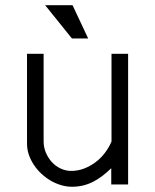

<svg xmlns="http://www.w3.org/2000/svg" viewBox="-20 -710 596 739"><path d="M473.1 -502.9H409.2V-165.5Q399.9 -143.1 384.3 -122.3Q368.7 -101.6 348.4 -86.2Q328.1 -70.8 304.2 -61.5Q280.3 -52.2 254.4 -52.2Q231.9 -52.2 212.4 -61.8Q192.9 -71.3 178.7 -87.2Q164.6 -103 156.2 -123.3Q147.9 -143.6 147.9 -165.5V-502.9H84V-157.2Q84 -135.7 90.8 -115.2Q97.7 -94.7 109.9 -76.2Q122.1 -57.6 138.7 -42Q155.3 -26.4 174.3 -15.1Q193.4 -3.9 214.6 2.4Q235.8 8.8 256.8 8.8Q280.3 8.8 300.8 3.7Q321.3 -1.5 339.6 -11Q357.9 -20.5 375 -33.7Q392.1 -46.9 408.2 -62.5V0H473.1ZM259.3 -689.9H153.8L256.8 -562H319.3Z"/></svg>

Font: Saysettha
Style: Regular
Weight: 400
Designer: John M. Durdin
Foundry: Lao Script for Windows
Version: Version 2.201